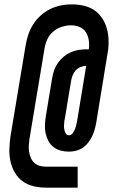

<svg xmlns="http://www.w3.org/2000/svg" viewBox="-20 -780 540 880"><path d="M336 80H191Q162 80 134 73.5Q106 67 84 51Q62 35 48 11Q34 -13 28 -40.5Q22 -68 23 -97Q24 -126 28 -155L97 -569Q101 -594 109 -619Q117 -644 131 -666.5Q145 -689 165 -707.5Q185 -726 209 -738Q233 -750 258 -755Q283 -760 308 -760Q335 -760 361 -754.5Q387 -749 408 -736Q429 -723 444 -702.5Q459 -682 467 -658Q475 -634 477 -607.5Q479 -581 476 -554L421 -217Q418 -201 413.5 -185Q409 -169 401.5 -154Q394 -139 383.5 -125.5Q373 -112 358.5 -102.5Q344 -93 328 -89Q312 -85 296 -85Q276 -85 257.5 -90Q239 -95 224.5 -106.5Q210 -118 201.5 -134.5Q193 -151 189 -169.5Q185 -188 186 -207.5Q187 -227 190 -247L219 -422Q222 -440 228 -457.5Q234 -475 245 -491Q256 -507 271 -519.5Q286 -532 303.5 -540Q321 -548 339.5 -551Q358 -554 376 -554H387Q390 -575 387 -595Q384 -615 374 -631.5Q364 -648 345.5 -656Q327 -664 306 -664Q285 -664 263 -657Q241 -650 223.5 -635Q206 -620 196.5 -599Q187 -578 184 -557L115 -143Q113 -128 112 -113Q111 -98 113.5 -83.5Q116 -69 121.5 -56Q127 -43 137.5 -33.5Q148 -24 162 -20Q176 -16 191 -16H336ZM296 -160Q306 -160 313 -169.5Q320 -179 324 -189Q328 -199 330 -209Q332 -219 334 -229L375 -478Q362 -478 349.5 -473Q337 -468 327.5 -458Q318 -448 313 -435Q308 -422 306 -410L277 -235Q275 -228 274.5 -220.5Q274 -213 273.5 -205.5Q273 -198 274 -191Q275 -184 277 -177.5Q279 -171 283.5 -165.5Q288 -160 296 -160Z"/></svg>

Font: Iosevka SS04
Style: Bold Italic
Weight: 700
Italic angle: -9°
Monospace: yes
Designer: Belleve Invis
Foundry: Belleve Invis
Version: Version 19.0.0; ttfautohint (v1.8.4)